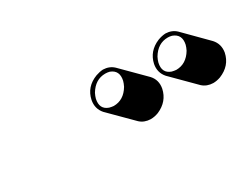

<svg xmlns="http://www.w3.org/2000/svg" viewBox="-32 -760 550 426"><g transform="rotate(-30 243.0 -547.0)"><path d="M176.3 -575.2Q182.6 -605.5 213.4 -617.2Q223.1 -620.6 231.9 -621.1Q248 -620.6 258.8 -610.4L315.4 -553.7Q328.6 -539.1 324.7 -518.6Q318.4 -489.3 289.1 -476.6Q278.8 -472.7 269 -472.7Q252.9 -473.1 242.2 -482.9L185.5 -539.6Q172.4 -554.7 176.3 -575.2ZM336.4 -575.2Q342.8 -604.5 372.1 -616.7Q382.3 -620.6 392.1 -621.1Q408.2 -620.6 418.9 -610.4L475.1 -553.7Q488.3 -539.1 484.9 -518.6Q478.5 -488.3 447.8 -476.1Q438 -472.7 429.2 -472.7Q413.1 -473.1 402.3 -482.9L345.7 -539.6Q332.5 -554.7 336.4 -575.2ZM346.2 -572.8Q340.8 -548.3 361.8 -541Q367.2 -539.6 372.6 -539.1Q398.4 -539.1 413.6 -564.5Q417 -571.3 418.5 -577.1Q423.8 -601.6 402.3 -609.4Q397 -610.8 392.1 -610.8Q366.2 -610.8 351.1 -585.4Q347.7 -578.6 346.2 -572.8ZM186 -572.8Q180.7 -548.3 201.7 -541Q207 -539.6 212.4 -539.1Q238.3 -539.1 253.4 -564.5Q256.8 -571.3 258.3 -577.1Q263.7 -601.6 242.7 -609.4Q237.3 -610.8 231.9 -610.8Q206.1 -610.8 190.9 -585.4Q187.5 -578.6 186 -572.8Z"/></g></svg>

Font: Linux Biolinum Shadow O
Style: Italic
Weight: 400
Italic angle: -12°
Designer: Philipp H. Poll
Foundry: Philipp H. Poll
Version: Version 0.6.2